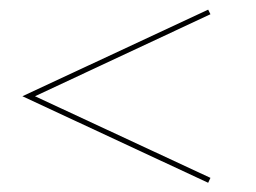

<svg xmlns="http://www.w3.org/2000/svg" viewBox="-20 -418 541 406"><path d="M420.2 -31.5 27.4 -214.5 420.2 -397.6 425 -387.9 54 -214.5 425 -41.9Z"/></svg>

Font: Playfair 144pt SemiExpanded Medium
Style: Regular
Weight: 500
Width: 6
Designer: Claus Eggers Sørensen
Foundry: Claus Eggers Sørensen
Version: Version 2.203